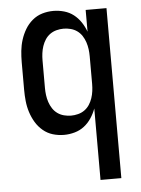

<svg xmlns="http://www.w3.org/2000/svg" viewBox="-53 -570 606 827"><g transform="rotate(-5 250.0 -156.5)"><path d="M348 215V-94Q340 -72 327 -52.5Q314 -33 296 -19Q278 -5 255 1.5Q232 8 209 8Q184 8 160.5 1Q137 -6 118 -22Q99 -38 86.5 -59Q74 -80 66.5 -103.5Q59 -127 56.5 -151.5Q54 -176 54 -200V-320Q54 -344 56.5 -368.5Q59 -393 66.5 -416.5Q74 -440 86.5 -461Q99 -482 118 -498Q137 -514 160.5 -521Q184 -528 209 -528Q232 -528 255 -521.5Q278 -515 296 -501Q314 -487 327 -467.5Q340 -448 348 -426V-520H438V215ZM246 -72Q261 -72 276.5 -76Q292 -80 304.5 -89Q317 -98 325.5 -111Q334 -124 339 -139Q344 -154 346 -169.5Q348 -185 348 -200V-320Q348 -335 346 -350.5Q344 -366 339 -381Q334 -396 325.5 -409Q317 -422 304.5 -431Q292 -440 276.5 -444Q261 -448 246 -448Q231 -448 215.5 -444Q200 -440 187.5 -431Q175 -422 166.5 -409Q158 -396 153 -381Q148 -366 146 -350.5Q144 -335 144 -320V-200Q144 -185 146 -169.5Q148 -154 153 -139Q158 -124 166.5 -111Q175 -98 187.5 -89Q200 -80 215.5 -76Q231 -72 246 -72Z"/></g></svg>

Font: Iosevka Term Curly Medium
Style: Regular
Weight: 500
Designer: Belleve Invis
Foundry: Belleve Invis
Version: Version 32.3.0